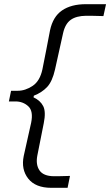

<svg xmlns="http://www.w3.org/2000/svg" viewBox="-20 -784 528 919"><path d="M225.5 115Q150 115 115.2 71Q80.5 27 93.5 -37Q102 -77 111.2 -116.5Q120.5 -156 129 -196Q140.5 -252 115.5 -275.2Q90.5 -298.5 53.5 -298.5H22.5L33 -349.5H64.5Q101 -349.5 136 -372.8Q171 -396 183 -452Q192.5 -497 201.5 -545.5Q210.5 -594 219.5 -639Q233.5 -704.5 277.2 -734.2Q321 -764 391 -764H487.5L475 -707Q449.5 -708 428 -708.2Q406.5 -708.5 392 -708.5Q345 -708 318.5 -689Q292 -670 282 -625.5L243.5 -452Q230.5 -394 205.5 -367.5Q180.5 -341 142 -326L140.5 -318Q173 -303 186.8 -276Q200.5 -249 189.5 -194.5L158.5 -38.5Q150.5 4.5 169.2 31.8Q188 59 238 59.5Q250.5 59.5 270.2 59.2Q290 59 315 58L303.5 115Z"/></svg>

Font: Commissioner Flair Light
Style: Italic
Weight: 300
Italic angle: -12°
Designer: Kostas Bartsokas
Foundry: Kostas Bartsokas
Version: Version 1.000; ttfautohint (v1.8.3)